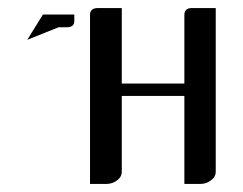

<svg xmlns="http://www.w3.org/2000/svg" viewBox="-20 -458 605 478"><path d="M47.9 -358.9 86.9 -421.9H165V-405.8Q165 -390.1 146 -390.1H126ZM204.1 0V-420.9Q204.1 -438 224.1 -438H283.2V-250H439V-420.9Q439 -438 458 -438H517.1V-30.8Q517.1 -17.1 504.9 -8.8Q493.2 0 478 0H439V-219.2H283.2V-30.8Q283.2 -17.1 271 -8.8Q259.8 0 244.1 0Z"/></svg>

Font: Hhenum
Style: Regular
Weight: 400
Designer: T. Christopher White
Version: Version 1.0